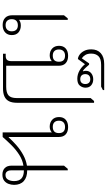

<svg xmlns="http://www.w3.org/2000/svg" viewBox="342 -1240 903 1628"><g transform="rotate(90 794.0 -426.5)"><path d="M193 3Q154 3 132 -18Q110 -39 110 -77V-517L136 -549H149V-136Q156 -142 168 -146.5Q180 -151 197 -151Q232 -151 255 -131.5Q278 -112 278 -74Q278 -39 255 -18Q232 3 193 3ZM194 -22Q219 -22 232.5 -36Q246 -50 246 -74Q246 -99 233 -112.5Q220 -126 195 -126Q170 -126 156.5 -112.5Q143 -99 143 -74Q143 -50 156 -36Q169 -22 194 -22Z M436 0V-23H456Q478 -23 488.5 -34.5Q499 -46 499 -73V-416L500 -415Q491 -406 478.5 -401Q466 -396 450 -396Q415 -396 392 -417Q369 -438 369 -475Q369 -512 392 -532Q415 -552 454 -552Q493 -552 515.5 -532Q538 -512 538 -473V-27H716Q767 -27 789.5 -47Q812 -67 812 -116V-743L837 -772H852V-118Q852 -77 839 -51Q826 -25 799 -12.5Q772 0 731 0ZM452 -422Q504 -422 504 -474Q504 -526 452 -526Q428 -526 414 -512.5Q400 -499 400 -474Q400 -449 413.5 -435.5Q427 -422 452 -422Z M648 -630Q613 -630 581 -647.5Q549 -665 525 -695L481 -635Q463 -636 444 -649.5Q425 -663 412 -688Q399 -713 399 -748Q399 -800 431.5 -829Q464 -858 523 -858H744V-847L715 -832H531Q479 -832 457 -809.5Q435 -787 435 -748Q435 -718 446 -699Q457 -680 475 -668L518 -730H529Q540 -717 554.5 -701Q569 -685 582 -677L585 -679Q583 -686 582 -691.5Q581 -697 581 -703Q581 -732 602 -748.5Q623 -765 653 -765Q683 -765 703.5 -748Q724 -731 724 -699Q724 -674 707 -652Q690 -630 648 -630ZM652 -655Q672 -655 682.5 -666.5Q693 -678 693 -698Q693 -717 682.5 -728.5Q672 -740 652 -740Q631 -740 620 -728.5Q609 -717 609 -698Q609 -678 620 -666.5Q631 -655 652 -655Z M1103 3V-416L1104 -415Q1095 -406 1082.5 -401Q1070 -396 1054 -396Q1019 -396 996 -417Q973 -438 973 -475Q973 -512 996 -532Q1019 -552 1058 -552Q1097 -552 1119.5 -532Q1142 -512 1142 -473V-48H1145Q1177 -83 1213.5 -115Q1250 -147 1293.5 -171Q1337 -195 1385 -203V-517L1412 -549H1425V-205Q1484 -205 1516 -176Q1548 -147 1548 -94Q1548 -70 1539.5 -47Q1531 -24 1512 -9.5Q1493 5 1461 5Q1427 5 1406 -14.5Q1385 -34 1385 -74V-173Q1338 -166 1294.5 -138.5Q1251 -111 1213 -73Q1175 -35 1142 3ZM1056 -422Q1109 -422 1109 -474Q1109 -526 1057 -526Q1032 -526 1018 -512.5Q1004 -499 1004 -474Q1004 -449 1017.5 -435.5Q1031 -422 1056 -422ZM1464 -21Q1491 -21 1503.5 -42.5Q1516 -64 1516 -94Q1516 -136 1493.5 -156.5Q1471 -177 1425 -177V-68Q1425 -47 1435 -34Q1445 -21 1464 -21Z"/></g></svg>

Font: Noto Serif Thai ExtraLight
Style: Regular
Weight: 250
Version: Version 2.001